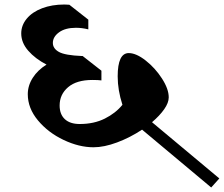

<svg xmlns="http://www.w3.org/2000/svg" viewBox="-20 -826 991 850"><path d="M609 -252Q556 -217 498.5 -195.5Q441 -174 394 -174Q330 -174 261.5 -206.5Q193 -239 148 -293Q103 -347 103 -409Q103 -447 125 -481.5Q147 -516 186 -540Q136 -566 105 -601.5Q74 -637 74 -678Q74 -714 98.5 -743.5Q123 -773 166.5 -789.5Q210 -806 265 -806Q277 -806 287 -805L371 -739V-696Q343 -703 316 -703Q269 -703 241.5 -683Q214 -663 214 -636Q214 -611 241 -596Q268 -581 343 -578H346L429 -513V-470Q416 -472 389 -472Q319 -472 281.5 -440Q244 -408 244 -359Q244 -320 267 -298.5Q290 -277 333 -277Q396 -277 444 -301Q492 -325 522 -362Q501 -427 501 -488Q501 -591 550 -591Q583 -591 625 -558Q667 -525 697 -478.5Q727 -432 727 -395Q727 -371 707 -342.5Q687 -314 653 -285L951 -36L915 4Z"/></svg>

Font: Inknut Antiqua Medium
Style: Regular
Weight: 500
Designer: Claus Eggers Sørensen
Foundry: Claus Eggers Sørensen
Version: Version 1.003; ttfautohint (v1.8.2) -l 8 -r 50 -G 200 -x 14 